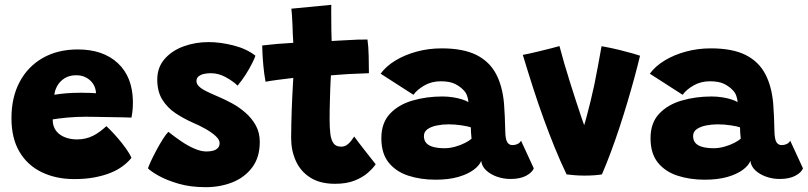

<svg xmlns="http://www.w3.org/2000/svg" viewBox="-20 -737 3349 796"><path d="M525 -82.5Q510.5 -64.5 488.8 -48.2Q467 -32 437.8 -20.2Q408.5 -8.5 371.2 -1.5Q334 5.5 288 5.5Q212.5 5.5 153.2 -23Q94 -51.5 60.8 -107.5Q27.5 -163.5 27.5 -247.5Q27.5 -333.5 61.5 -397.5Q95.5 -461.5 157.5 -496.8Q219.5 -532 302.5 -532Q407.5 -532 468.5 -475.2Q529.5 -418.5 531 -316.5Q531 -297 529.8 -282Q528.5 -267 525 -249.5Q517.5 -250 491.8 -250.5Q466 -251 434 -251.5Q402 -252 374.5 -252.5Q347 -253 336 -253Q295.5 -253 258.5 -249.5Q221.5 -246 198.5 -242Q198.5 -234.5 199.5 -227Q200.5 -219.5 203 -213Q209 -195.5 223 -183.5Q237 -171.5 257 -165.2Q277 -159 299.5 -159Q318 -159 334.2 -162.8Q350.5 -166.5 365.5 -174Q380.5 -181.5 394 -191.5Q407.5 -201.5 421 -214Q424 -211.5 437.5 -198Q451 -184.5 468.2 -164.5Q485.5 -144.5 501.2 -122.8Q517 -101 525 -82.5ZM205.5 -344Q224 -347.5 251.8 -350Q279.5 -352.5 316.5 -352.5Q337 -352.5 354 -351.8Q371 -351 378 -350.5Q378 -359 375 -369.5Q371 -384.5 360.2 -397Q349.5 -409.5 333.5 -417.2Q317.5 -425 296 -425Q267.5 -425 247.8 -412.5Q228 -400 217.5 -381.2Q207 -362.5 205.5 -344Z M832.5 39Q769.5 39 720 24.5Q670.5 10 638 -8.2Q605.5 -26.5 593.5 -39Q596.5 -49 606 -69.5Q615.5 -90 628.5 -114.2Q641.5 -138.5 654.8 -159.5Q668 -180.5 678 -190.5Q703 -170.5 730.5 -151.8Q758 -133 785.5 -121Q813 -109 836 -109Q852 -109 864.2 -112.5Q876.5 -116 883.5 -123.8Q890.5 -131.5 890.5 -144Q890.5 -158 873.8 -173.2Q857 -188.5 831.8 -202.8Q806.5 -217 780.5 -228Q742 -245 708 -267.5Q674 -290 653 -323.8Q632 -357.5 632 -407Q632 -457.5 662.2 -492.2Q692.5 -527 741.2 -544.8Q790 -562.5 844.5 -562.5Q894 -562.5 948.5 -548.5Q1003 -534.5 1039 -506Q1036 -496 1025.2 -474.5Q1014.5 -453 998.8 -428.2Q983 -403.5 965 -382Q946 -400.5 916 -417Q886 -433.5 854.5 -433.5Q840.5 -433.5 826.8 -430.8Q813 -428 803.8 -420.8Q794.5 -413.5 794.5 -401Q794.5 -389 805 -378.8Q815.5 -368.5 835.8 -358.5Q856 -348.5 885.5 -336Q911.5 -325 941.2 -309Q971 -293 997.2 -270.2Q1023.5 -247.5 1040.2 -217.5Q1057 -187.5 1057 -148.5Q1057 -85 1025.8 -43.2Q994.5 -1.5 943.8 18.8Q893 39 832.5 39Z M1537.5 -56Q1527 -40 1505.2 -20.8Q1483.5 -1.5 1449.8 11.8Q1416 25 1369 25Q1307 25 1266.8 -0.5Q1226.5 -26 1206.8 -69.2Q1187 -112.5 1187 -165Q1187 -193.5 1187.8 -223.8Q1188.5 -254 1189.5 -283Q1190.5 -312 1191.8 -337.8Q1193 -363.5 1194.2 -383Q1195.5 -402.5 1196 -414Q1160.5 -410 1127.5 -405.5Q1094.5 -401 1081 -398Q1075 -430 1072 -462.8Q1069 -495.5 1068 -519.2Q1067 -543 1067 -548.5Q1096 -552 1127.8 -554.8Q1159.5 -557.5 1196 -559.5Q1195 -569 1194 -593.2Q1193 -617.5 1192.5 -636Q1192 -654 1190.5 -672.2Q1189 -690.5 1188 -701L1353.5 -717Q1353 -711.5 1353.2 -691.2Q1353.5 -671 1353.5 -643Q1353.5 -628 1353.8 -608Q1354 -588 1355 -567Q1372 -568 1394.2 -569.2Q1416.5 -570.5 1429 -571Q1449.5 -572.5 1464.8 -572.8Q1480 -573 1490 -573Q1500 -573 1503.5 -573Q1507.5 -545.5 1508.5 -505.2Q1509.5 -465 1509.5 -433.5Q1504.5 -433.5 1477.5 -432.2Q1450.5 -431 1425 -430Q1407 -429 1385.2 -427.2Q1363.5 -425.5 1352 -424.5Q1351.5 -415 1350.5 -399Q1349.5 -383 1349 -363.2Q1348.5 -343.5 1347.8 -322Q1347 -300.5 1346.8 -279.8Q1346.5 -259 1346.5 -241.5Q1346.5 -208 1349.5 -182.8Q1352.5 -157.5 1362.5 -143.2Q1372.5 -129 1394 -129Q1408 -129 1418 -136Q1428 -143 1435.5 -152.8Q1443 -162.5 1448.5 -171Q1456 -160.5 1469 -143.5Q1482 -126.5 1496.2 -108.5Q1510.5 -90.5 1521.8 -76Q1533 -61.5 1537.5 -56Z M1785.5 8Q1723.5 8 1672.5 -8.8Q1621.5 -25.5 1591.2 -63.2Q1561 -101 1561 -164Q1561 -227.5 1596.8 -265.5Q1632.5 -303.5 1690.5 -320.2Q1748.5 -337 1814 -337Q1837 -337 1858.8 -333.5Q1880.5 -330 1897.2 -324.5Q1914 -319 1922 -313.5Q1921.5 -325 1916.8 -339Q1912 -353 1903 -362Q1889 -377.5 1867 -388.8Q1845 -400 1807 -400Q1769.5 -400 1739.5 -382.8Q1709.5 -365.5 1694 -344L1558 -431.5Q1581 -463 1620 -486.5Q1659 -510 1708 -523.2Q1757 -536.5 1811 -536.5Q1901 -536.5 1955.8 -508.8Q2010.5 -481 2037.5 -428.5Q2050 -404.5 2058 -375Q2066 -345.5 2069.5 -309Q2071.5 -281 2072.8 -253.8Q2074 -226.5 2074.5 -199.5Q2075 -160 2082.8 -147.8Q2090.5 -135.5 2104 -135.5Q2116.5 -135.5 2126.5 -140.5Q2136.5 -145.5 2140 -154L2193 -39Q2186.5 -22 2161.5 -8.5Q2136.5 5 2096.5 5Q2067 5 2040.2 -4.5Q2013.5 -14 1995.5 -30.8Q1977.5 -47.5 1975 -70Q1967.5 -50.5 1943 -32.5Q1918.5 -14.5 1879 -3.2Q1839.5 8 1785.5 8ZM1823.5 -122.5Q1844.5 -122.5 1867 -128.8Q1889.5 -135 1908 -144.5Q1926.5 -154 1935 -162Q1933.5 -173 1932.8 -186.8Q1932 -200.5 1932 -209Q1922 -213 1894.8 -217.2Q1867.5 -221.5 1839.5 -221.5Q1814.5 -221.5 1791 -216.8Q1767.5 -212 1752.5 -201.5Q1737.5 -191 1737.5 -173Q1737.5 -154.5 1747.8 -143.5Q1758 -132.5 1777.5 -127.5Q1797 -122.5 1823.5 -122.5Z M2474 -545.5Q2513.5 -538.5 2548 -530Q2582.5 -521.5 2605.5 -514.8Q2628.5 -508 2633.5 -506Q2623.5 -464 2610.2 -415.2Q2597 -366.5 2581.5 -314.5Q2566 -262.5 2548.8 -210Q2531.5 -157.5 2513 -107.8Q2494.5 -58 2475.5 -14Q2446 -9 2403.5 -9Q2382.5 -9 2362.8 -10.5Q2343 -12 2329 -14Q2303.5 -67 2280 -124.8Q2256.5 -182.5 2233.8 -245Q2211 -307.5 2189.8 -373.8Q2168.5 -440 2147.5 -509.5Q2155 -510.5 2174 -514.8Q2193 -519 2216.8 -524.8Q2240.5 -530.5 2263 -536.2Q2285.5 -542 2299.5 -546Q2307 -517 2318.2 -478.2Q2329.5 -439.5 2342.5 -398Q2355.5 -356.5 2368 -318.2Q2380.5 -280 2390.2 -251.2Q2400 -222.5 2405 -209L2398.5 -206.5Q2407 -234 2414.2 -262Q2421.5 -290 2429 -320.2Q2436.5 -350.5 2443.8 -384.8Q2451 -419 2458.2 -459Q2465.5 -499 2474 -545.5Z M2901.5 8Q2839.5 8 2788.5 -8.8Q2737.5 -25.5 2707.2 -63.2Q2677 -101 2677 -164Q2677 -227.5 2712.8 -265.5Q2748.5 -303.5 2806.5 -320.2Q2864.5 -337 2930 -337Q2953 -337 2974.8 -333.5Q2996.5 -330 3013.2 -324.5Q3030 -319 3038 -313.5Q3037.5 -325 3032.8 -339Q3028 -353 3019 -362Q3005 -377.5 2983 -388.8Q2961 -400 2923 -400Q2885.5 -400 2855.5 -382.8Q2825.5 -365.5 2810 -344L2674 -431.5Q2697 -463 2736 -486.5Q2775 -510 2824 -523.2Q2873 -536.5 2927 -536.5Q3017 -536.5 3071.8 -508.8Q3126.5 -481 3153.5 -428.5Q3166 -404.5 3174 -375Q3182 -345.5 3185.5 -309Q3187.5 -281 3188.8 -253.8Q3190 -226.5 3190.5 -199.5Q3191 -160 3198.8 -147.8Q3206.5 -135.5 3220 -135.5Q3232.5 -135.5 3242.5 -140.5Q3252.5 -145.5 3256 -154L3309 -39Q3302.5 -22 3277.5 -8.5Q3252.5 5 3212.5 5Q3183 5 3156.2 -4.5Q3129.5 -14 3111.5 -30.8Q3093.5 -47.5 3091 -70Q3083.5 -50.5 3059 -32.5Q3034.5 -14.5 2995 -3.2Q2955.5 8 2901.5 8ZM2939.5 -122.5Q2960.5 -122.5 2983 -128.8Q3005.5 -135 3024 -144.5Q3042.5 -154 3051 -162Q3049.5 -173 3048.8 -186.8Q3048 -200.5 3048 -209Q3038 -213 3010.8 -217.2Q2983.5 -221.5 2955.5 -221.5Q2930.5 -221.5 2907 -216.8Q2883.5 -212 2868.5 -201.5Q2853.5 -191 2853.5 -173Q2853.5 -154.5 2863.8 -143.5Q2874 -132.5 2893.5 -127.5Q2913 -122.5 2939.5 -122.5Z"/></svg>

Font: Grandstander Thin ExtraBold
Style: Regular
Weight: 800
Version: Version 1.200